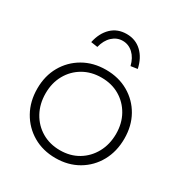

<svg xmlns="http://www.w3.org/2000/svg" viewBox="-177 -882 968 1022"><g transform="rotate(30 307.5 -371.0)"><path d="M308 10Q230 10 169.5 -25.5Q109 -61 74.5 -122.5Q40 -184 40 -263Q40 -341 74.5 -401.5Q109 -462 169.5 -497Q230 -532 308 -532Q386 -532 446.5 -497Q507 -462 541 -401.5Q575 -341 575 -263Q575 -184 541 -122.5Q507 -61 446.5 -25.5Q386 10 308 10ZM308 -38Q371 -38 419.5 -67Q468 -96 496 -147Q524 -198 524 -263Q524 -327 496 -377Q468 -427 419.5 -455.5Q371 -484 308 -484Q245 -484 196 -455.5Q147 -427 119 -377Q91 -327 91 -263Q91 -198 119 -147Q147 -96 196 -67Q245 -38 308 -38ZM206 -614 165 -620Q178 -681 215 -716.5Q252 -752 308 -752Q363 -752 400.5 -716.5Q438 -681 451 -620L410 -614Q399 -659 371.5 -684.5Q344 -710 308 -710Q272 -710 244.5 -684.5Q217 -659 206 -614Z"/></g></svg>

Font: Readex Pro ExtraLight
Style: Regular
Weight: 200
Designer: Bonnie Shaver-Troup, Thomas Jockin
Foundry: Lexend
Version: Version 1.203; ttfautohint (v1.8.3)